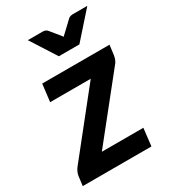

<svg xmlns="http://www.w3.org/2000/svg" viewBox="-179 -813 799 903"><g transform="rotate(-30 221.0 -362.0)"><path d="M434.5 -462Q433 -449 427.8 -436.5Q422.5 -424 414.5 -416L158 -95H383.5L372.5 0H-0.5L6 -51.5Q7 -60 12.2 -72Q17.5 -84 26 -94L284.5 -418.5H64L75.5 -513H441ZM319 -585H207.5L119 -723.5H201Q208 -723.5 214.2 -720.8Q220.5 -718 223.5 -714.5L264.5 -664.5Q268.5 -659.5 273 -653Q276 -656.5 279.2 -659.2Q282.5 -662 285 -664.5L338 -714.5Q341.5 -718.5 348.5 -721Q355.5 -723.5 363 -723.5H442Z"/></g></svg>

Font: Lato TR
Style: Bold Italic
Weight: 700
Italic angle: -12°
Designer: Lukasz Dziedzic
Foundry: tyPoland Lukasz Dziedzic
Version: Version 1.104 2013